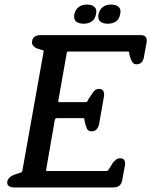

<svg xmlns="http://www.w3.org/2000/svg" viewBox="-20 -822 664 842"><path d="M453 -718Q431 -718 419.5 -728Q408 -738 412 -760Q417 -781 431.5 -791.5Q446 -802 467 -802Q489 -802 500.5 -791.5Q512 -781 507 -760Q503 -738 488.5 -728Q474 -718 453 -718ZM347 -718Q325 -718 313.5 -728Q302 -738 306 -760Q311 -781 325.5 -791.5Q340 -802 361 -802Q383 -802 394.5 -791.5Q406 -781 401 -760Q397 -738 382.5 -728Q368 -718 347 -718ZM477 0H41Q28 0 19 -6Q10 -12 12 -27Q14 -35 19.5 -41Q25 -47 31 -50Q37 -54 43 -56Q49 -58 55 -60Q63 -63 70 -65Q77 -67 78 -73L171 -594Q173 -601 166 -602.5Q159 -604 153 -606Q147 -608 141.5 -610Q136 -612 131 -616Q126 -620 122.5 -626Q119 -632 121 -642Q123 -656 133.5 -662Q144 -668 157 -668H596Q628 -668 623 -637L611 -571Q609 -558 601 -549Q593 -540 578 -540Q566 -540 559.5 -551Q553 -562 549 -576Q547 -583 547 -589.5Q547 -596 541 -596H280Q273 -596 273 -591L236 -382Q235 -377 236 -375.5Q237 -374 243 -374H356Q362 -374 365 -381Q368 -388 373 -395Q380 -406 389.5 -419Q399 -432 414 -432Q429 -432 433.5 -422Q438 -412 436 -400L415 -280Q413 -267 405 -256.5Q397 -246 381 -246Q366 -246 361 -258.5Q356 -271 353 -282Q351 -290 350.5 -297Q350 -304 344 -304H231Q226 -304 224 -302.5Q222 -301 220 -294L182 -76Q181 -72 186 -72H446Q453 -72 456.5 -78.5Q460 -85 465 -92Q469 -98 472 -103.5Q475 -109 480 -114Q485 -119 491 -123.5Q497 -128 507 -128Q521 -128 525.5 -118.5Q530 -109 528 -97L516 -32Q511 0 477 0Z"/></svg>

Font: Jura
Style: Bold Italic
Weight: 700
Designer: Ed Merritt
Foundry: Ten by Twenty
Version: Version 1.007